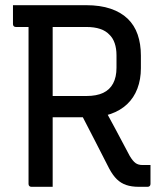

<svg xmlns="http://www.w3.org/2000/svg" viewBox="-20 -720 640 740"><path d="M369 -326Q398 -273 425 -222.5Q452 -172 480 -119Q492 -99 502.5 -91.5Q513 -84 529 -84Q535 -84 538.5 -84Q542 -84 546 -84H560Q560 -64 560 -47.5Q560 -31 560 -11Q560 -6 557 -3Q554 0 549 0Q542 0 532.5 0Q523 0 515 0Q487 0 466.5 -7Q446 -14 430.5 -29Q415 -44 401 -70Q373 -125 345 -179.5Q317 -234 289 -288ZM30 -700Q100 -700 171 -700Q242 -700 312 -700Q366 -700 406 -686.5Q446 -673 472 -648Q498 -623 510.5 -587Q523 -551 523 -506V-457Q523 -414 509.5 -378.5Q496 -343 470 -318.5Q444 -294 407 -281Q370 -268 323 -268Q286 -268 248.5 -268Q211 -268 173 -268L162 -261V-350Q200 -350 237.5 -350Q275 -350 313 -350Q352 -350 377.5 -362Q403 -374 416 -398.5Q429 -423 429 -459V-507Q429 -533 422 -553.5Q415 -574 401 -587Q388 -601 366 -608.5Q344 -616 313 -616Q268 -616 222.5 -616Q177 -616 132 -616Q87 -616 41 -616Q36 -616 33 -619Q30 -622 30 -627Q30 -646 30 -663.5Q30 -681 30 -700ZM183 0Q162 0 142 0Q122 0 101 0Q96 0 93 -3Q90 -6 90 -11Q90 -93 90 -173Q90 -253 90 -332.5Q90 -412 90 -492Q90 -572 90 -653H195L183 -635Q183 -589 183 -543.5Q183 -498 183 -453Q183 -394 183 -336.5Q183 -279 183 -220.5Q183 -162 183 -99Q183 -73 183 -48Q183 -23 183 0Z"/></svg>

Font: RecMonoLinear Nerd Font Mono
Style: Regular
Weight: 400
Monospace: yes
Version: Version 1.085; ttfautohint (v1.8.4.7-5d5b);Nerd Fonts 3.2.1